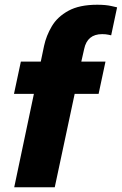

<svg xmlns="http://www.w3.org/2000/svg" viewBox="-20 -790 514 810"><path d="M40 0 123 -394H39L68 -530H152L166 -597Q175 -639 198.5 -679Q222 -719 268.5 -744.5Q315 -770 390 -770Q426 -770 450 -764.5Q474 -759 474 -759L449 -641Q449 -641 437.5 -643.5Q426 -646 411 -646Q348 -646 335 -583L323 -530H425L396 -394H295L211 0Z"/></svg>

Font: Be Vietnam Pro ExtraBold
Style: Italic
Weight: 800
Italic angle: -12°
Designer: Lam Bao, Tony Le, Vietanh Nguyen
Foundry: Yellow Type Foundry
Version: Version 1.002; ttfautohint (v1.8.3)